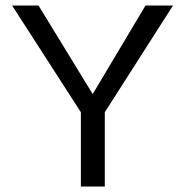

<svg xmlns="http://www.w3.org/2000/svg" viewBox="-20 -678 673 698"><path d="M609 -658 361 -270V0H274V-270L24 -658H120L317 -336L509 -658Z"/></svg>

Font: EauTestText Medium
Style: Regular
Weight: 500
Designer: Christian Thalmann (Catharsis Fonts)
Version: Version 0.001;PS 000.001;hotconv 1.0.88;makeotf.lib2.5.64775